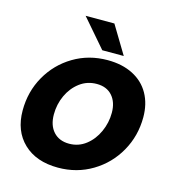

<svg xmlns="http://www.w3.org/2000/svg" viewBox="-114 -859 883 967"><g transform="rotate(15 328.0 -375.5)"><path d="M30 -221Q30 -319 76 -400Q122 -481 201.5 -528.5Q281 -576 379 -576Q455 -576 511 -547.5Q567 -519 596.5 -466.5Q626 -414 626 -344Q626 -247 580 -165.5Q534 -84 454 -36Q374 12 276 12Q162 12 96 -51Q30 -114 30 -221ZM467 -325Q467 -380 438 -413Q409 -446 357 -446Q307 -446 268.5 -417Q230 -388 208.5 -341.5Q187 -295 187 -242Q187 -185 217 -152Q247 -119 299 -119Q348 -119 386 -148.5Q424 -178 445.5 -225.5Q467 -273 467 -325ZM451 -617H339L213 -763H363Z"/></g></svg>

Font: Open Sauce One ExtraBold Italic
Style: Regular
Weight: 800
Italic angle: -10°
Designer: Alfredo Marco Pradil
Foundry: Creative Sauce Fz LLC
Version: Version 1.477